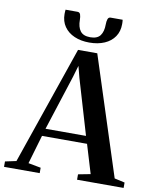

<svg xmlns="http://www.w3.org/2000/svg" viewBox="-130 -1043 912 1121"><g transform="rotate(10 326.5 -483.0)"><path d="M37.5 -46 279 -747.5H393L620 -45.5L681 -32V0H405V-32L477.5 -46L426 -216.5H159L109 -46L183.5 -32V0H-28V-32ZM412 -261 315.5 -587 297.5 -656 277 -586.5 172 -261ZM237.5 -966Q250.5 -966 254.8 -953Q259 -940 259 -922.5Q259 -879.5 276.8 -856Q294.5 -832.5 336 -832.5Q377.5 -832.5 395 -856Q412.5 -879.5 412.5 -922.5Q412.5 -940 416.8 -953Q421 -966 434 -966H505Q506 -960 506.2 -953.5Q506.5 -947 506.5 -940.5Q506.5 -897 485.2 -865.8Q464 -834.5 425.5 -817.8Q387 -801 335.5 -801Q285.5 -801 247 -817.8Q208.5 -834.5 186.8 -865.8Q165 -897 165 -940.5Q165 -947 165.5 -953.5Q166 -960 166.5 -966Z"/></g></svg>

Font: Merriweather 96pt SemiBold
Style: Regular
Weight: 600
Version: Version 2.100